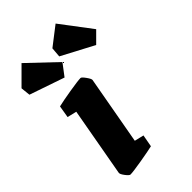

<svg xmlns="http://www.w3.org/2000/svg" viewBox="-242 -809 893 893"><g transform="rotate(-45 205.0 -362.5)"><path d="M27 -36 88 -376 42 -387 52 -447Q81 -454 138.5 -463.5Q196 -473 213 -473Q219 -473 233 -453.5Q247 -434 246 -427L185 -88L231 -77L220 -17Q195 -11 136 -1Q77 9 60 9Q53 9 39 -9.5Q25 -28 27 -36ZM214 -614 218 -663 310 -734 425 -582 373 -530ZM-10 -586 -15 -633 68 -716 206 -585 162 -527Z"/></g></svg>

Font: Grenze ExtraBold
Style: Italic
Weight: 800
Italic angle: -10°
Designer: Renata Polastri
Foundry: Omnibus-Type
Version: Version 1.002; ttfautohint (v1.8)